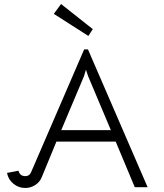

<svg xmlns="http://www.w3.org/2000/svg" viewBox="-20 -932 815 956"><path d="M442 -787 420 -753 248 -863 284 -912ZM715 0H651L556 -227H261L188 -50Q178 -25 155 -10.5Q132 4 106 4Q73 4 47 -17Q21 -38 15 -71L72 -82Q79 -55 106 -55Q127 -55 135 -75L399 -686H418ZM398 -552 285 -284H532L419 -552L408 -585Z"/></svg>

Font: Bellota
Style: Regular
Weight: 400
Designer: Kemie Guaida
Foundry: Kemie Guaida
Version: Version 1.000;PS 002.000;hotconv 1.0.70;makeotf.lib2.5.58329